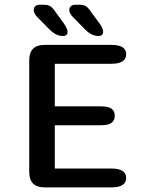

<svg xmlns="http://www.w3.org/2000/svg" viewBox="-20 -814 659 834"><path d="M528 -578.5Q528 -537 463.5 -537H218V-352H419Q451.5 -352 465 -341.5Q478.5 -331 478.5 -311Q478.5 -291.5 465 -280.8Q451.5 -270 419 -270H218V-82H463.5Q528 -82 528 -41Q528 0 463.5 0H174Q107 0 107 -67V-552.5Q107 -619 174 -619H463.5Q528 -619 528 -578.5ZM254.5 -657.5Q237.5 -657.5 222.5 -665.2Q207.5 -673 190.5 -690.5L140.5 -741.5Q133 -749.5 129.8 -757Q126.5 -764.5 126.5 -771Q126.5 -781 133.5 -787.2Q140.5 -793.5 152 -793.5H167.5Q189 -793.5 200.2 -785.8Q211.5 -778 225 -756.5L258 -711.5Q273.5 -687.5 273.5 -675.5Q273.5 -667 268 -662.2Q262.5 -657.5 254.5 -657.5ZM409 -657.5Q392.5 -657.5 377.2 -665.2Q362 -673 345 -690.5L295.5 -741.5Q281 -756.5 281 -771Q281 -781 288.2 -787.2Q295.5 -793.5 307 -793.5H322Q344 -793.5 355 -785.8Q366 -778 379.5 -756.5L413 -711.5Q421 -700 424.5 -691.2Q428 -682.5 428 -675.5Q428 -667 422.5 -662.2Q417 -657.5 409 -657.5Z"/></svg>

Font: Sono ExtraLight Monospace Medium
Style: Regular
Weight: 500
Version: Version 2.112